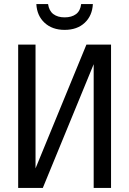

<svg xmlns="http://www.w3.org/2000/svg" viewBox="-20 -931 640 951"><path d="M300 -783Q239 -783 201 -818Q163 -853 160 -911H218Q223 -877 244.5 -861Q266 -845 300 -845Q335 -845 356.5 -861Q378 -877 382 -911H440Q437 -853 399.5 -818Q362 -783 300 -783ZM530 0H444V-613L192 0H70V-710H156V-97L408 -710H530Z"/></svg>

Font: Geist Mono
Style: Regular
Weight: 400
Monospace: yes
Designer: Basement.studio, Andrés Briganti, Mateo Zaragoza
Foundry: Basement.studio, Vercel, Andrés Briganti, Guido Ferreyra, Mateo Zaragoza
Version: Version 1.500; ttfautohint (v1.8.4.7-5d5b)